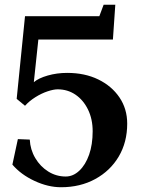

<svg xmlns="http://www.w3.org/2000/svg" viewBox="-20 -770 596 806"><path d="M236 16Q182 16 125 -10.5Q68 -37 32 -79L55 -186L105 -184Q107 -142 128 -106.5Q149 -71 182.5 -50Q216 -29 256 -29Q287 -29 313 -53.5Q339 -78 354 -120.5Q369 -163 369 -219Q369 -270 349.5 -310Q330 -350 297 -372.5Q264 -395 222 -395Q205 -395 179.5 -386.5Q154 -378 128.5 -362Q103 -346 85 -326L50 -355L85 -702H397L415 -750H464L454 -604H141L122 -425Q142 -442 180.5 -453Q219 -464 262 -464Q336 -464 392.5 -436.5Q449 -409 481.5 -361Q514 -313 514 -251Q514 -173 478.5 -113Q443 -53 380 -18.5Q317 16 236 16Z"/></svg>

Font: Wittgenstein
Style: Bold
Weight: 700
Designer: Jörg Drees
Foundry: Jörg Drees
Version: Version 1.303; ttfautohint (v1.8.4.7-5d5b)